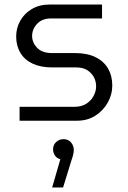

<svg xmlns="http://www.w3.org/2000/svg" viewBox="-20 -530 562 843"><path d="M66 0V-61H306Q337 -61 358 -74Q379 -87 390.5 -108Q402 -129 402 -151Q402 -173 392 -191.5Q382 -210 363 -222Q344 -234 315 -234H208Q159 -234 123.5 -250.5Q88 -267 69.5 -298Q51 -329 51 -370Q51 -407 69 -439Q87 -471 120 -490.5Q153 -510 197 -510H428V-449H204Q165 -449 143 -425.5Q121 -402 121 -372Q121 -343 143 -320Q165 -297 209 -297H309Q363 -297 399.5 -279Q436 -261 454.5 -229Q473 -197 473 -154Q473 -115 453 -79.5Q433 -44 398.5 -22Q364 0 318 0ZM209 293 245 169Q229 165 221 152.5Q213 140 213 126Q213 106 226.5 93.5Q240 81 259 81Q280 81 292 95.5Q304 110 304 128Q304 146 294 173L257 293Z"/></svg>

Font: MuseoModerno Thin Light
Style: Regular
Weight: 300
Version: Version 1.003